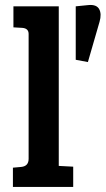

<svg xmlns="http://www.w3.org/2000/svg" viewBox="-20 -738 418 758"><path d="M212 -713V-83L269 -80V0H31V-76L64 -79Q93 -82 93 -111V-604Q93 -626 68 -628L33 -630V-713ZM279 -502V-713L329 -718Q361 -721 371.5 -702Q382 -683 373 -652L327 -493Z"/></svg>

Font: Bree Serif
Style: Regular
Weight: 400
Designer: Veronika Burian, Jos Scaglione
Foundry: TypeTogether
Version: Version 1.001